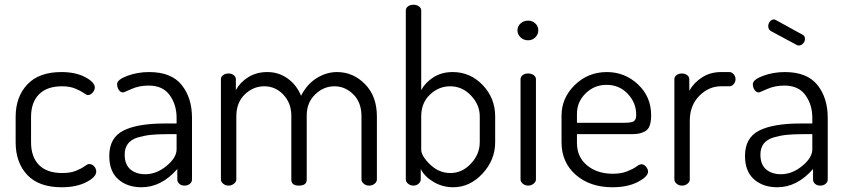

<svg xmlns="http://www.w3.org/2000/svg" viewBox="-20 -783 3571 810"><path d="M46 -183V-290Q46 -374 95 -426.5Q144 -479 239 -479Q299 -479 339.5 -457.5Q380 -436 380 -414Q380 -403 371 -392.5Q362 -382 351 -382Q345 -382 332.5 -391Q320 -400 297 -409.5Q274 -419 242 -419Q178 -419 144.5 -385Q111 -351 111 -290V-183Q111 -121 144.5 -87Q178 -53 243 -53Q277 -53 300.5 -62.5Q324 -72 336.5 -81.5Q349 -91 356 -91Q369 -91 377.5 -81Q386 -71 386 -59Q386 -36 344 -14.5Q302 7 240 7Q144 7 95 -45Q46 -97 46 -183Z M441 -125Q441 -202 500.5 -232Q560 -262 674 -262H725V-286Q725 -341 696 -381.5Q667 -422 607 -422Q567 -422 534.5 -407.5Q502 -393 500 -393Q488 -393 481 -404Q474 -415 474 -428Q474 -447 517 -463Q560 -479 609 -479Q703 -479 746.5 -424.5Q790 -370 790 -286V-26Q790 -15 781 -7.5Q772 0 758 0Q745 0 736.5 -7.5Q728 -15 728 -26V-70Q661 7 577 7Q517 7 479 -26.5Q441 -60 441 -125ZM506 -131Q506 -89 530 -68.5Q554 -48 593 -48Q640 -48 682.5 -83Q725 -118 725 -153V-217H683Q643 -217 615.5 -214Q588 -211 561 -203Q534 -195 520 -177Q506 -159 506 -131Z M912 -26V-449Q912 -459 921 -466Q930 -473 944 -473Q957 -473 966 -466Q975 -459 975 -449V-403Q993 -436 1027.5 -457.5Q1062 -479 1108 -479Q1156 -479 1194 -451.5Q1232 -424 1250 -379Q1275 -428 1316 -453.5Q1357 -479 1402 -479Q1470 -479 1520 -428Q1570 -377 1570 -292V-26Q1570 -16 1560.5 -8Q1551 0 1537 0Q1524 0 1514.5 -8Q1505 -16 1505 -26V-292Q1505 -351 1470.5 -385Q1436 -419 1391 -419Q1345 -419 1309.5 -384.5Q1274 -350 1274 -296V-25Q1274 0 1241 0Q1209 0 1209 -25V-295Q1209 -348 1175.5 -383.5Q1142 -419 1095 -419Q1048 -419 1012.5 -384.5Q977 -350 977 -292V-26Q977 -16 967 -8Q957 0 944 0Q931 0 921.5 -8Q912 -16 912 -26Z M1692 -26V-739Q1692 -749 1701 -756Q1710 -763 1724 -763Q1738 -763 1747.5 -756Q1757 -749 1757 -739V-403Q1775 -436 1809.5 -457.5Q1844 -479 1890 -479Q1964 -479 2016.5 -424Q2069 -369 2069 -292V-183Q2069 -108 2015.5 -50.5Q1962 7 1892 7Q1847 7 1809 -15.5Q1771 -38 1755 -70V-26Q1755 -16 1746 -8Q1737 0 1724 0Q1711 0 1701.5 -8Q1692 -16 1692 -26ZM1757 -152Q1757 -125 1794.5 -89Q1832 -53 1880 -53Q1930 -53 1967 -93Q2004 -133 2004 -183V-292Q2004 -341 1967 -380Q1930 -419 1879 -419Q1831 -419 1794 -384Q1757 -349 1757 -292Z M2208 -696Q2226 -696 2238.5 -684Q2251 -672 2251 -655Q2251 -638 2238.5 -625.5Q2226 -613 2208 -613Q2189 -613 2176 -625.5Q2163 -638 2163 -655Q2163 -672 2176 -684Q2189 -696 2208 -696ZM2176 -26V-449Q2176 -459 2185 -466Q2194 -473 2208 -473Q2222 -473 2231.5 -466Q2241 -459 2241 -449V-26Q2241 -16 2231 -8Q2221 0 2208 0Q2195 0 2185.5 -8Q2176 -16 2176 -26Z M2349 -183V-295Q2349 -370 2405 -424.5Q2461 -479 2540 -479Q2616 -479 2671.5 -427Q2727 -375 2727 -297Q2727 -269 2720.5 -252Q2714 -235 2699.5 -228Q2685 -221 2673 -219Q2661 -217 2640 -217H2414V-180Q2414 -121 2456.5 -85.5Q2499 -50 2566 -50Q2600 -50 2625.5 -60Q2651 -70 2664.5 -80Q2678 -90 2686 -90Q2697 -90 2705.5 -79.5Q2714 -69 2714 -59Q2714 -38 2671 -15.5Q2628 7 2564 7Q2469 7 2409 -45.5Q2349 -98 2349 -183ZM2414 -265H2614Q2644 -265 2654 -271.5Q2664 -278 2664 -299Q2664 -349 2628.5 -387Q2593 -425 2539 -425Q2487 -425 2450.5 -389Q2414 -353 2414 -303Z M2825 -26V-449Q2825 -459 2834 -466Q2843 -473 2857 -473Q2870 -473 2879 -466Q2888 -459 2888 -449V-400Q2906 -433 2941 -456Q2976 -479 3022 -479H3057Q3067 -479 3075 -470Q3083 -461 3083 -449Q3083 -437 3075 -428Q3067 -419 3057 -419H3022Q2970 -419 2930 -378.5Q2890 -338 2890 -273V-26Q2890 -16 2880.5 -8Q2871 0 2857 0Q2844 0 2834.5 -8Q2825 -16 2825 -26Z M3123 -125Q3123 -202 3182.5 -232Q3242 -262 3356 -262H3407V-286Q3407 -341 3378 -381.5Q3349 -422 3289 -422Q3249 -422 3216.5 -407.5Q3184 -393 3182 -393Q3170 -393 3163 -404Q3156 -415 3156 -428Q3156 -447 3199 -463Q3242 -479 3291 -479Q3385 -479 3428.5 -424.5Q3472 -370 3472 -286V-26Q3472 -15 3463 -7.5Q3454 0 3440 0Q3427 0 3418.5 -7.5Q3410 -15 3410 -26V-70Q3343 7 3259 7Q3199 7 3161 -26.5Q3123 -60 3123 -125ZM3188 -131Q3188 -89 3212 -68.5Q3236 -48 3275 -48Q3322 -48 3364.5 -83Q3407 -118 3407 -153V-217H3365Q3325 -217 3297.5 -214Q3270 -211 3243 -203Q3216 -195 3202 -177Q3188 -159 3188 -131ZM3221 -673Q3221 -683 3228 -692Q3235 -701 3245 -701Q3249 -701 3254 -698L3365 -637Q3376 -632 3376 -619Q3376 -608 3368 -599.5Q3360 -591 3350 -591Q3345 -591 3340 -594L3234 -651Q3221 -657 3221 -673Z"/></svg>

Font: Terminal Dosis
Style: Regular
Weight: 400
Designer: Edgar Tolentino, Pablo Impallari, Igino Marini
Foundry: Edgar Tolentino, Pablo Impallari, Igino Marini
Version: Version 1.007